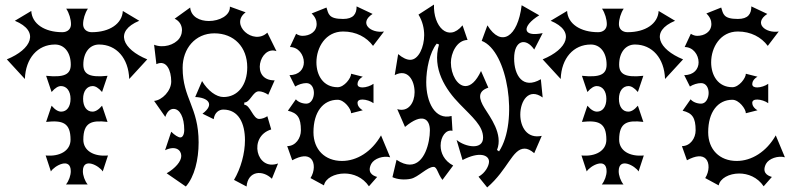

<svg xmlns="http://www.w3.org/2000/svg" viewBox="-20 -783 3468 841"><path d="M364 25C351 9 343 -15 343 -33C343 -97 416 -56 430 -32L453 -102C391 -96 345 -123 345 -171C345 -248 382 -257 451 -249L427 -320C411 -301 397 -294 385 -294C360 -294 344 -316 344 -350C344 -384 361 -406 386 -406C397 -406 411 -399 427 -380L451 -451C375 -443 345 -456 345 -500C345 -553 373 -588 414 -588C490 -588 543 -528 546 -437L625 -523C517 -567 479 -646 590 -692L518 -735C515 -679 460 -642 382 -642C359 -642 344 -656 344 -677C344 -698 352 -726 365 -745H270C283 -726 291 -698 291 -677C291 -656 276 -642 253 -642C175 -642 120 -679 117 -735L45 -692C156 -646 118 -567 10 -523L89 -437C92 -528 145 -588 221 -588C262 -588 290 -553 290 -500C290 -456 260 -443 182 -451L206 -380C222 -399 236 -406 247 -406C272 -406 289 -384 289 -350C289 -316 273 -294 248 -294C236 -294 222 -301 206 -320L182 -249C255 -257 289 -245 289 -171C289 -123 242 -96 180 -102L203 -32C217 -56 290 -97 290 -33C290 -15 282 9 269 25Z M794 34C832 -9 850 -84 850 -159C850 -315 780 -351 780 -486C780 -570 835 -637 919 -637C1005 -637 1063 -577 1063 -488C1063 -410 1021 -358 959 -358C927 -358 890 -386 865 -428L835 -358C890 -356 923 -327 867 -285L916 -261C920 -290 939 -303 958 -303C1025 -303 1053 -243 1053 -169C1053 -111 1035 -46 1005 5L1060 34C1066 -35 1130 -40 1171 0L1198 -67C1103 -32 1066 -185 1168 -216L1151 -274C1141 -267 1127 -262 1115 -262C1088 -262 1076 -324 1050 -324V-334C1076 -334 1087 -383 1114 -383C1126 -383 1142 -377 1155 -368L1183 -431C1075 -430 1118 -585 1191 -559L1151 -640C1090 -582 984 -676 1056 -729L987 -754C989 -715 941 -691 895 -691C855 -691 817 -709 813 -750L745 -701C780 -685 786 -643 765 -614C744 -586 695 -571 655 -587L665 -502C709 -523 730 -475 730 -426C730 -385 690 -344 655 -341L704 -271C713 -297 727 -306 740 -306C768 -306 787 -269 787 -214C787 -194 780 -181 770 -181C761 -181 745 -191 730 -206L703 -125C749 -147 774 -126 774 -100C774 -76 748 -46 710 -24Z M1649 -190C1608 -118 1543 -78 1478 -78C1403 -78 1353 -128 1353 -204C1353 -292 1395 -346 1459 -346C1488 -346 1518 -306 1518 -287L1569 -300C1553 -309 1546 -322 1546 -332C1546 -343 1555 -347 1568 -347C1583 -347 1604 -340 1616 -331V-416C1604 -407 1583 -400 1568 -400C1555 -400 1546 -404 1546 -415C1546 -425 1553 -438 1569 -447L1518 -460C1518 -441 1488 -401 1459 -401C1396 -401 1366 -453 1366 -510C1366 -575 1406 -645 1483 -645C1540 -645 1586 -620 1614 -582L1662 -645C1605 -636 1549 -681 1612 -722L1542 -755C1542 -722 1528 -700 1483 -700C1419 -700 1419 -722 1410 -750L1345 -724C1361 -709 1367 -693 1367 -678C1367 -643 1336 -626 1305 -626C1296 -626 1286 -629 1277 -635L1250 -577C1287 -577 1311 -543 1311 -510C1311 -481 1291 -454 1248 -454L1273 -404C1287 -413 1306 -419 1322 -419C1344 -419 1355 -398 1355 -376C1355 -353 1343 -329 1322 -329C1303 -329 1285 -337 1276 -348L1241 -298C1283 -288 1298 -268 1298 -212C1298 -178 1275 -143 1238 -143L1260 -81C1299 -102 1327 -104 1343 -87C1359 -70 1359 -33 1340 -3L1399 29C1405 -2 1445 -23 1489 -23C1527 -23 1569 -7 1596 33L1632 -8C1610 -14 1588 -29 1606 -65C1619 -89 1659 -102 1689 -94Z M2114 38C2205 -40 2224 -132 2278 -132C2290 -132 2304 -126 2320 -112L2353 -188C2288 -174 2259 -228 2259 -281C2259 -341 2296 -400 2357 -356L2349 -436C2270 -390 2232 -453 2232 -527C2232 -607 2283 -620 2320 -566L2357 -638C2267 -619 2264 -668 2342 -716L2265 -760C2248 -620 2175 -574 2115 -672L2090 -604C2205 -560 2252 -250 2166 -120L2157 -126C2185 -196 2126 -271 2102 -310C2078 -349 2070 -383 2119 -399L2087 -472C2065 -425 2041 -406 2019 -406C1983 -406 1955 -457 1955 -509C1955 -549 1980 -607 2028 -608L2006 -672C1943 -596 1877 -668 1881 -763L1813 -719C1831 -690 1838 -658 1838 -629C1838 -578 1814 -521 1777 -521C1762 -521 1744 -529 1724 -546L1709 -454C1766 -484 1796 -431 1796 -379C1796 -334 1769 -290 1720 -305L1754 -227C1830 -291 1863 -262 1863 -212C1863 -159 1840 -62 1775 -62C1759 -62 1739 -68 1717 -83L1699 -7C1720 3 1752 6 1780 0C1812 -7 1852 -52 1879 -52C1895 -52 1896 -24 1918 5L1965 -58C1925 -79 1910 -114 1910 -145C1910 -184 1933 -217 1962 -210L1958 -275C1885 -256 1847 -336 1847 -423C1847 -479 1862 -554 1893 -592L1903 -588C1872 -483 1931 -391 1994 -327C2049 -270 2096 -232 2096 -180C2096 -125 2019 -138 1980 -170L2006 -82C2080 -121 2122 -104 2122 -75C2122 -58 2107 -26 2076 -9Z M2711 25C2698 9 2690 -15 2690 -33C2690 -97 2763 -56 2777 -32L2800 -102C2738 -96 2692 -123 2692 -171C2692 -248 2729 -257 2798 -249L2774 -320C2758 -301 2744 -294 2732 -294C2707 -294 2691 -316 2691 -350C2691 -384 2708 -406 2733 -406C2744 -406 2758 -399 2774 -380L2798 -451C2722 -443 2692 -456 2692 -500C2692 -553 2720 -588 2761 -588C2837 -588 2890 -528 2893 -437L2972 -523C2864 -567 2826 -646 2937 -692L2865 -735C2862 -679 2807 -642 2729 -642C2706 -642 2691 -656 2691 -677C2691 -698 2699 -726 2712 -745H2617C2630 -726 2638 -698 2638 -677C2638 -656 2623 -642 2600 -642C2522 -642 2467 -679 2464 -735L2392 -692C2503 -646 2465 -567 2357 -523L2436 -437C2439 -528 2492 -588 2568 -588C2609 -588 2637 -553 2637 -500C2637 -456 2607 -443 2529 -451L2553 -380C2569 -399 2583 -406 2594 -406C2619 -406 2636 -384 2636 -350C2636 -316 2620 -294 2595 -294C2583 -294 2569 -301 2553 -320L2529 -249C2602 -257 2636 -245 2636 -171C2636 -123 2589 -96 2527 -102L2550 -32C2564 -56 2637 -97 2637 -33C2637 -15 2629 9 2616 25Z M3378 -190C3337 -118 3272 -78 3207 -78C3132 -78 3082 -128 3082 -204C3082 -292 3124 -346 3188 -346C3217 -346 3247 -306 3247 -287L3298 -300C3282 -309 3275 -322 3275 -332C3275 -343 3284 -347 3297 -347C3312 -347 3333 -340 3345 -331V-416C3333 -407 3312 -400 3297 -400C3284 -400 3275 -404 3275 -415C3275 -425 3282 -438 3298 -447L3247 -460C3247 -441 3217 -401 3188 -401C3125 -401 3095 -453 3095 -510C3095 -575 3135 -645 3212 -645C3269 -645 3315 -620 3343 -582L3391 -645C3334 -636 3278 -681 3341 -722L3271 -755C3271 -722 3257 -700 3212 -700C3148 -700 3148 -722 3139 -750L3074 -724C3090 -709 3096 -693 3096 -678C3096 -643 3065 -626 3034 -626C3025 -626 3015 -629 3006 -635L2979 -577C3016 -577 3040 -543 3040 -510C3040 -481 3020 -454 2977 -454L3002 -404C3016 -413 3035 -419 3051 -419C3073 -419 3084 -398 3084 -376C3084 -353 3072 -329 3051 -329C3032 -329 3014 -337 3005 -348L2970 -298C3012 -288 3027 -268 3027 -212C3027 -178 3004 -143 2967 -143L2989 -81C3028 -102 3056 -104 3072 -87C3088 -70 3088 -33 3069 -3L3128 29C3134 -2 3174 -23 3218 -23C3256 -23 3298 -7 3325 33L3361 -8C3339 -14 3317 -29 3335 -65C3348 -89 3388 -102 3418 -94Z"/></svg>

Font: Malebolge Adversarial
Style: Regular
Weight: 400
Designer: Ariel Martín Pérez
Foundry: Tunera Type Foundry
Version: Version 0.007;hotconv 1.0.109;makeotfexe 2.5.65596